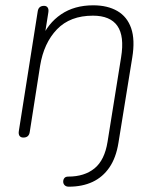

<svg xmlns="http://www.w3.org/2000/svg" viewBox="-20 -512 593 723"><path d="M239 191Q229 191 223.5 185.5Q218 180 218 172Q218 164 222.5 158.5Q227 153 237 153Q298 153 336 122Q374 91 385 22L436 -296Q449 -376 422 -414.5Q395 -453 330 -453Q244 -453 194.5 -401.5Q145 -350 131 -264L92 -15Q89 6 68 6Q58 6 53.5 -0.5Q49 -7 51 -19L122 -469Q125 -490 146 -490Q155 -490 159.5 -483.5Q164 -477 162 -465L146 -364H135Q160 -424 210 -458Q260 -492 331 -492Q385 -492 422 -470.5Q459 -449 474 -405.5Q489 -362 478 -295L426 26Q417 82 392 118.5Q367 155 328.5 173Q290 191 239 191Z"/></svg>

Font: Nunito Variable Extra Light
Style: Italic
Weight: 200
Italic angle: -9°
Designer: Vernon Adams
Foundry: Vernon Adams
Version: Version 3.602